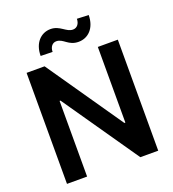

<svg xmlns="http://www.w3.org/2000/svg" viewBox="-163 -1058 1067 1182"><g transform="rotate(-20 370.5 -467.0)"><path d="M669.4 -727.3H538.4V-231.5H532L189.6 -727.3H71.7V0H203.5V-495.4H209.5L552.2 0H669.4ZM188.6 -795.5 266.3 -793.7C266.3 -826 284.1 -847.7 309.3 -847.7C356.2 -847.7 370.7 -796.9 439.6 -797.2C502.8 -797.6 552.2 -846.6 552.9 -931.1L476.6 -934.3C476.2 -902.7 459.2 -880 432.2 -880C387.8 -879.6 363.6 -930.4 301.8 -930.4C238.3 -930.4 188.6 -880 188.6 -795.5Z"/></g></svg>

Font: Margiela Sans Semi Bold
Style: Regular
Weight: 600
Designer: Stefan Endress, Andreas Faust
Version: Version 1.100;FEAKit 1.0